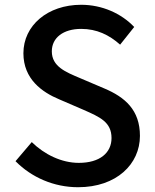

<svg xmlns="http://www.w3.org/2000/svg" viewBox="-20 -770 648 804"><path d="M307 14C468 14 566 -83 566 -201C566 -309 504 -363 416 -400L315 -443C256 -468 197 -491 197 -555C197 -612 245 -649 320 -649C385 -649 437 -624 483 -583L542 -657C488 -714 407 -750 320 -750C179 -750 78 -663 78 -547C78 -439 156 -384 228 -354L330 -310C398 -280 447 -259 447 -192C447 -130 398 -88 310 -88C238 -88 166 -123 113 -175L45 -95C112 -27 206 14 307 14Z"/></svg>

Font: Noto Sans TC Medium
Style: Regular
Weight: 500
Designer: Ryoko NISHIZUKA 西塚涼子 (kana, bopomofo & ideographs); Paul D. Hunt (Latin, Greek & Cyrillic); Sandoll Communications 산돌커뮤니
Foundry: Adobe
Version: Version 2.004;hotconv 1.0.118;makeotfexe 2.5.65603